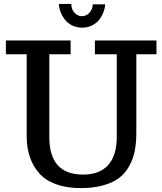

<svg xmlns="http://www.w3.org/2000/svg" viewBox="-20 -940 823 973"><path d="M390.1 13.2Q317.4 13.2 263.4 -6.6Q209.5 -26.4 177.7 -63Q115.2 -134.3 115.2 -252V-665H9.8V-734.9H337.9V-665H230V-245.1Q230 -55.2 400.9 -55.2Q484.4 -55.2 528.1 -103.5Q571.8 -151.9 571.8 -248V-665H460.9V-734.9H772.9V-665H670.9V-267.1Q670.9 -216.8 663.1 -176.5Q655.3 -136.2 635.7 -100.1Q616.2 -63.5 585 -39.3Q553.7 -15.1 504.4 -1Q454.6 13.2 390.1 13.2ZM396.5 -799.8Q368.2 -799.8 345.2 -811.3Q322.3 -822.8 308.1 -841.3Q280.8 -877.9 278.3 -919.9H341.3Q341.8 -892.1 357.9 -875Q374 -857.9 395.5 -857.9Q416 -857.9 432.4 -874.5Q448.7 -891.1 450.2 -918H513.2Q510.7 -878.4 484.4 -841.8Q470.7 -823.7 447.8 -811.8Q424.8 -799.8 396.5 -799.8Z"/></svg>

Font: Trocchi
Style: Regular
Weight: 400
Designer: Vernon Adams
Foundry: Vernon Adams
Version: Version 1.101; ttfautohint (v1.8.4.7-5d5b);gftools[0.9.27]